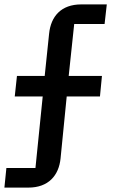

<svg xmlns="http://www.w3.org/2000/svg" viewBox="-20 -718 524 872"><path d="M9 45H141L174 -280H47L57 -373H183L203 -565C211 -644 258 -698 349 -698H465L455 -609H317L292 -373H443L434 -280H283L255 2C247 79 200 134 109 134H0Z"/></svg>

Font: Plexus Sans Medium
Style: Regular
Weight: 500
Version: Version 2.001;PS 002.001;hotconv 1.0.70;makeotf.lib2.5.58329